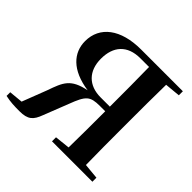

<svg xmlns="http://www.w3.org/2000/svg" viewBox="-185 -922 1112 1112"><g transform="rotate(45 371.0 -365.5)"><path d="M376 0H707V-33L612 -42C610 -142 610 -243 610 -346V-394C610 -496 610 -597 612 -699L707 -708V-741H365C198 -741 101 -665 101 -546C101 -452 167 -376 313 -355C198 -332 181 -285 148 -191L89 -38L4 -30V0C46 9 77 10 120 10C188 10 211 -13 232 -70L292 -223C330 -324 348 -341 428 -341H471C471 -239 471 -140 469 -43L376 -33ZM471 -379H395C297 -379 238 -439 238 -539C238 -639 291 -702 398 -702H469C471 -603 471 -500 471 -379Z"/></g></svg>

Font: Noto Serif JP
Style: Bold
Weight: 700
Designer: Ryoko NISHIZUKA 西塚涼子 (kana & ideographs); Frank Grießhammer (Latin, Greek & Cyrillic); Wenlong ZHANG 张文龙 (bopomofo); San
Foundry: Adobe
Version: Version 2.001;hotconv 1.1.0;makeotfexe 2.6.0